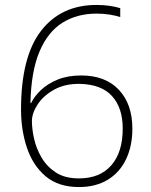

<svg xmlns="http://www.w3.org/2000/svg" viewBox="-20 -746 610 776"><path d="M65 -303Q65 -517 146 -621.5Q227 -726 370 -726Q398 -726 422.5 -722.5Q447 -719 466 -713V-677Q448 -683 423.5 -687Q399 -691 370 -691Q292 -691 233 -654.5Q174 -618 140 -538.5Q106 -459 103 -330H106Q119 -357 146 -382.5Q173 -408 213.5 -424.5Q254 -441 308 -441Q406 -441 460.5 -383Q515 -325 515 -226Q515 -156 489.5 -102.5Q464 -49 415.5 -19.5Q367 10 299 10Q216 10 164.5 -33.5Q113 -77 89 -148.5Q65 -220 65 -303ZM299 -25Q384 -25 430 -78Q476 -131 476 -226Q476 -310 433 -357.5Q390 -405 303 -407Q243 -408 199.5 -384Q156 -360 132.5 -324.5Q109 -289 109 -256Q109 -226 117.5 -186.5Q126 -147 147.5 -110Q169 -73 205.5 -49Q242 -25 299 -25Z"/></svg>

Font: Noto Sans Arabic UI XLt
Style: Regular
Weight: 200
Designer: Monotype Design Team, Nadine Chahine and Nizar Qandah
Foundry: Monotype Imaging Inc.
Version: Version 2.010; ttfautohint (v1.8.4.7-5d5b)